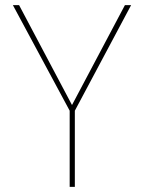

<svg xmlns="http://www.w3.org/2000/svg" viewBox="-20 -724 558 744"><path d="M250 -295 30 -704H54L259 -317L464 -704H488L270 -295V0H250Z"/></svg>

Font: Poppins Thin
Style: Regular
Weight: 250
Designer: Ninad Kale (Devanagari), Jonny Pinhorn (Latin)
Foundry: Indian Type Foundry
Version: Version 3.200;PS 1.000;hotconv 16.6.54;makeotf.lib2.5.65590